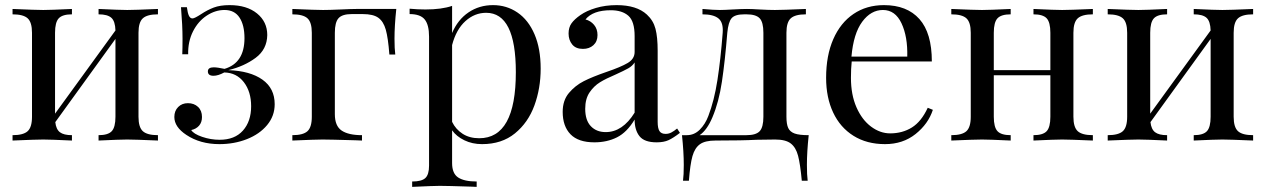

<svg xmlns="http://www.w3.org/2000/svg" viewBox="-20 -549 4944 750"><path d="M521 -421V-93Q521 -52 538 -36.5Q555 -21 597 -21V0Q505 -4 477 -4Q449 -4 365 0V-21Q402 -21 416.5 -36.5Q431 -52 431 -93V-397L196 -72Q199 -44 214 -32.5Q229 -21 261 -21V0Q177 -4 149 -4Q121 -4 29 0V-21Q71 -21 88 -36.5Q105 -52 105 -93V-421Q105 -462 88 -477.5Q71 -493 29 -493V-514Q121 -510 149 -510Q177 -510 261 -514V-493Q224 -493 209.5 -477.5Q195 -462 195 -421V-105L431 -430Q430 -466 415 -479.5Q400 -493 365 -493V-514Q449 -510 477 -510Q505 -510 597 -514V-493Q555 -493 538 -477.5Q521 -462 521 -421Z M1024 -412Q1023 -356 978.5 -323Q934 -290 872 -275Q957 -272 1005 -238Q1053 -204 1053 -142Q1053 -96 1023.5 -60.5Q994 -25 944.5 -5.5Q895 14 837 14Q762 14 708 -22Q661 -53 661 -92Q661 -116 676 -131Q691 -146 714 -146Q738 -146 753.5 -131.5Q769 -117 769 -92Q769 -71 757.5 -58Q746 -45 727 -41Q736 -26 769.5 -14.5Q803 -3 838 -3Q897 -3 929 -39Q961 -75 961 -134Q961 -191 932.5 -228Q904 -265 856 -266Q832 -253 814 -253Q792 -253 792 -270Q792 -286 815 -286Q829 -286 857 -280Q935 -303 935 -400Q935 -451 915.5 -480.5Q896 -510 857 -510Q821 -510 787.5 -488Q754 -466 734 -426.5Q714 -387 715 -337H692Q693 -359 693 -398Q693 -449 687 -521H710Q713 -498 718 -487.5Q723 -477 732 -477Q740 -477 766 -494Q790 -510 815 -519.5Q840 -529 877 -529Q944 -529 984 -496.5Q1024 -464 1024 -412Z M1521 -398Q1521 -359 1524 -336H1501Q1496 -401 1487 -433Q1478 -465 1458 -479.5Q1438 -494 1397 -494H1354Q1317 -494 1302.5 -478Q1288 -462 1288 -421V-103Q1288 -57 1314.5 -39Q1341 -21 1394 -21V0L1370 -1Q1268 -4 1240 -4Q1214 -4 1122 0V-21Q1164 -21 1181 -36.5Q1198 -52 1198 -93V-421Q1198 -462 1181 -477.5Q1164 -493 1122 -493V-514Q1214 -510 1242 -510Q1265 -510 1311 -512Q1353 -514 1372 -514H1528Q1521 -448 1521 -398Z M2092 -281Q2092 -204 2067.5 -137Q2043 -70 1991.5 -28Q1940 14 1863 14Q1825 14 1794 -1Q1763 -16 1746 -40V88Q1746 129 1770 144.5Q1794 160 1842 160V181L1819 180Q1726 177 1698 177Q1674 177 1590 181V160Q1627 160 1641.5 146.5Q1656 133 1656 98V-406Q1656 -452 1639 -473Q1622 -494 1580 -494V-515Q1611 -512 1642 -512Q1705 -512 1746 -526V-420Q1768 -472 1810 -500.5Q1852 -529 1906 -529Q1959 -529 2001.5 -500Q2044 -471 2068 -415Q2092 -359 2092 -281ZM1995 -267Q1995 -499 1879 -499Q1834 -499 1798 -466.5Q1762 -434 1746 -373V-73Q1760 -44 1787 -26.5Q1814 -9 1852 -9Q1995 -9 1995 -267Z M2178 -112Q2178 -157 2202.5 -186Q2227 -215 2260.5 -232Q2294 -249 2349 -268Q2405 -287 2432 -303Q2459 -319 2459 -346V-408Q2459 -466 2434.5 -487.5Q2410 -509 2366 -509Q2296 -509 2267 -473Q2287 -468 2300.5 -452Q2314 -436 2314 -412Q2314 -387 2298 -372.5Q2282 -358 2257 -358Q2229 -358 2215 -375.5Q2201 -393 2201 -418Q2201 -442 2212.5 -458Q2224 -474 2247 -490Q2271 -507 2308 -518Q2345 -529 2389 -529Q2467 -529 2507 -492Q2532 -469 2540.5 -436.5Q2549 -404 2549 -351V-73Q2549 -48 2556 -37Q2563 -26 2580 -26Q2592 -26 2602.5 -31.5Q2613 -37 2625 -47L2636 -30Q2610 -10 2591.5 -1.5Q2573 7 2545 7Q2497 7 2478 -17Q2459 -41 2459 -82Q2429 -32 2390 -12.5Q2351 7 2302 7Q2239 7 2208.5 -24.5Q2178 -56 2178 -112ZM2459 -109V-305Q2450 -291 2434 -282Q2418 -273 2385 -258Q2347 -242 2323.5 -227.5Q2300 -213 2283 -188Q2266 -163 2266 -124Q2266 -79 2288 -56Q2310 -33 2346 -33Q2412 -33 2459 -109Z M3132 95Q3132 135 3135 157H3112Q3106 92 3097.5 59.5Q3089 27 3069 11.5Q3049 -4 3008 -4L2935 -3Q2881 0 2775 0Q2734 0 2714 14.5Q2694 29 2685 60.5Q2676 92 2671 157H2648Q2651 135 2651 95Q2651 45 2644 -21H2663Q2692 -21 2713.5 -42.5Q2735 -64 2747 -96Q2770 -156 2782.5 -236.5Q2795 -317 2803 -421Q2806 -461 2786.5 -477Q2767 -493 2724 -493V-514Q2768 -510 2792 -510Q2808 -510 2842 -512Q2878 -514 2898 -514Q2915 -514 2947 -512Q2983 -510 3007 -510Q3036 -510 3128 -514V-493Q3086 -493 3069 -477.5Q3052 -462 3052 -421V-93Q3052 -64 3059 -49Q3066 -34 3084 -27.5Q3102 -21 3139 -21Q3132 45 3132 95ZM2962 -421Q2962 -462 2947.5 -477.5Q2933 -493 2896 -493H2887Q2851 -493 2838 -478Q2825 -463 2821 -421Q2812 -310 2800 -230Q2788 -150 2763 -91Q2742 -41 2713 -21H2896Q2933 -21 2947.5 -36.5Q2962 -52 2962 -93Z M3624 -120Q3606 -65 3556.5 -25.5Q3507 14 3437 14Q3366 14 3314 -18.5Q3262 -51 3234.5 -109.5Q3207 -168 3207 -245Q3207 -332 3235 -396Q3263 -460 3314 -494.5Q3365 -529 3433 -529Q3523 -529 3571.5 -474.5Q3620 -420 3620 -309H3307Q3304 -281 3304 -245Q3304 -179 3325.5 -130Q3347 -81 3382.5 -54.5Q3418 -28 3457 -28Q3505 -28 3542 -51Q3579 -74 3604 -128ZM3306 -328H3524Q3526 -406 3501.5 -458Q3477 -510 3429 -510Q3382 -510 3348 -464Q3314 -418 3306 -328Z M4173 -421V-93Q4173 -52 4190 -36.5Q4207 -21 4249 -21V0Q4157 -4 4129 -4Q4101 -4 4017 0V-21Q4054 -21 4068.5 -36.5Q4083 -52 4083 -93V-255H3862V-93Q3862 -52 3876.5 -36.5Q3891 -21 3928 -21V0Q3844 -4 3816 -4Q3788 -4 3696 0V-21Q3738 -21 3755 -36.5Q3772 -52 3772 -93V-421Q3772 -462 3755 -477.5Q3738 -493 3696 -493V-514Q3788 -510 3816 -510Q3844 -510 3928 -514V-493Q3891 -493 3876.5 -477.5Q3862 -462 3862 -421V-275H4083V-421Q4083 -462 4068.5 -477.5Q4054 -493 4017 -493V-514Q4101 -510 4129 -510Q4157 -510 4249 -514V-493Q4207 -493 4190 -477.5Q4173 -462 4173 -421Z M4799 -421V-93Q4799 -52 4816 -36.5Q4833 -21 4875 -21V0Q4783 -4 4755 -4Q4727 -4 4643 0V-21Q4680 -21 4694.5 -36.5Q4709 -52 4709 -93V-397L4474 -72Q4477 -44 4492 -32.5Q4507 -21 4539 -21V0Q4455 -4 4427 -4Q4399 -4 4307 0V-21Q4349 -21 4366 -36.5Q4383 -52 4383 -93V-421Q4383 -462 4366 -477.5Q4349 -493 4307 -493V-514Q4399 -510 4427 -510Q4455 -510 4539 -514V-493Q4502 -493 4487.5 -477.5Q4473 -462 4473 -421V-105L4709 -430Q4708 -466 4693 -479.5Q4678 -493 4643 -493V-514Q4727 -510 4755 -510Q4783 -510 4875 -514V-493Q4833 -493 4816 -477.5Q4799 -462 4799 -421Z"/></svg>

Font: Myanmar April Display
Style: Regular
Weight: 400
Designer: Khon Soe Zaw Thu
Foundry: Myanmar OS
Version: Version 2.50 April 12, 2019